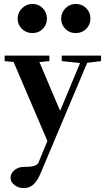

<svg xmlns="http://www.w3.org/2000/svg" viewBox="-20 -714 544 987"><path d="M70.8 -618.7Q70.8 -648.9 93.3 -671.4Q115.7 -693.8 146.5 -693.8Q178.2 -693.8 199.7 -672.1Q221.2 -650.4 221.2 -618.7Q221.2 -586.9 199.7 -565.4Q178.2 -543.9 146.5 -543.9Q114.7 -543.9 92.8 -565.4Q70.8 -586.9 70.8 -618.7ZM294.4 -618.7Q294.4 -649.4 316.4 -671.6Q338.4 -693.8 369.1 -693.8Q401.4 -693.8 423.1 -672.1Q444.8 -650.4 444.8 -618.7Q444.8 -586.9 422.9 -565.4Q400.9 -543.9 369.1 -543.9Q337.4 -543.9 315.9 -565.4Q294.4 -586.9 294.4 -618.7ZM103 252.9Q74.7 252.9 54.4 237.3Q34.2 221.7 34.2 200.2Q34.2 177.7 54 160.9Q73.7 144 103 144Q137.7 144 155 138.9Q172.4 133.8 177.7 122.1L223.6 10.7L49.8 -395.5L3.9 -399.9V-428.2H233.9V-399.9L182.6 -395L289.1 -144L391.6 -390.1L297.4 -399.9V-428.2H499.5V-399.9L428.2 -391.1L188.5 177.2Q172.9 214.8 152.3 233.9Q131.8 252.9 103 252.9Z"/></svg>

Font: Elstob 14pt
Style: Bold
Weight: 700
Designer: Peter S. Baker
Version: Version 1.015